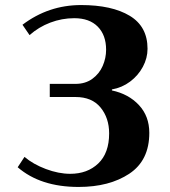

<svg xmlns="http://www.w3.org/2000/svg" viewBox="-20 -730 671 760"><path d="M50 -68 77 -109Q111 -80 161.5 -61Q212 -42 258 -42Q326 -42 369 -83Q412 -124 412 -202Q412 -263 378 -304.5Q344 -346 279 -346H177V-398H279Q318 -398 345.5 -418Q373 -438 386.5 -469Q400 -500 400 -533Q400 -591 367 -624.5Q334 -658 274 -658Q225 -658 179 -640.5Q133 -623 97 -591L69 -632Q172 -710 301 -710Q423 -710 493.5 -667.5Q564 -625 564 -537Q564 -500 545.5 -465.5Q527 -431 495 -407Q463 -383 423 -376V-372Q489 -358 530 -314Q571 -270 571 -204Q571 -95 492 -42.5Q413 10 291 10Q140 10 50 -68Z"/></svg>

Font: Trirong Bold
Style: Regular
Weight: 700
Designer: Katatrad Team
Foundry: CadsonDemak
Version: Version 1.000